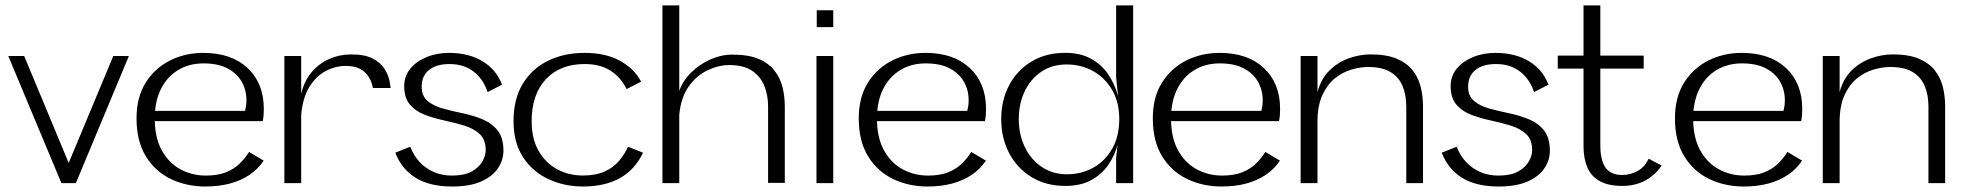

<svg xmlns="http://www.w3.org/2000/svg" viewBox="-20 -680 7287 713"><path d="M208 0 10.8 -472H69.8L245.3 -50.5H224.9L400.7 -472H458.6L261.7 0Z M549.5 -268.4H890.1Q892.7 -278.9 893.9 -287.8Q895.1 -296.6 895.1 -307.8Q895.1 -345.5 877.6 -376.4Q860.2 -407.3 824.9 -426Q789.7 -444.6 735.8 -444.6Q682.2 -444.6 641.4 -419.8Q600.5 -395 577.9 -349.9Q555.3 -304.7 554.7 -244Q553.9 -171.7 579.7 -123.7Q605.6 -75.7 649 -51.9Q692.3 -28 744.5 -28Q788.8 -28 819.1 -40.2Q849.4 -52.4 869.9 -72.4Q890.3 -92.4 904.9 -115.8L959.1 -83.5Q938.4 -52.2 906.5 -30.7Q874.5 -9.3 833.5 1.7Q792.4 12.6 742.6 12.6Q673 12.6 615 -15Q557 -42.6 522 -99Q487 -155.4 487 -240.8Q487 -318.2 520.5 -372.2Q554 -426.2 610.4 -454.9Q666.8 -483.6 735 -483.6Q839.5 -483.6 899.6 -427.2Q959.7 -370.8 959.7 -275.6Q959.7 -264.3 958.9 -253.2Q958.1 -242.1 955.7 -230.2H548.7Z M1036 0V-472H1098.5V-331.1Q1108.9 -377.9 1136.4 -410.9Q1163.9 -443.8 1202 -460.8Q1240.1 -477.8 1282 -477.8Q1332.2 -478.6 1362.9 -463.2Q1393.5 -447.9 1409.3 -422.2Q1425.2 -396.6 1429.1 -364.5Q1429.9 -362.1 1429.9 -359.6Q1429.9 -357.1 1430.5 -353.3H1364.8Q1358.3 -390 1334 -412.6Q1309.8 -435.2 1264 -435.2Q1225 -435.2 1188.9 -415.9Q1152.9 -396.5 1128.5 -356.7Q1104.1 -316.9 1098.5 -253.6V0Z M1647.7 -483.6Q1720.8 -483.6 1772.2 -452.4Q1823.7 -421.1 1844.3 -365.5L1790.7 -338.1Q1774.5 -387.1 1738.2 -414.6Q1701.9 -442.2 1649.6 -442.2Q1600 -442.2 1572.9 -419.9Q1545.9 -397.6 1545.9 -358.3Q1545.9 -323.3 1568 -305Q1590.1 -286.6 1624.4 -277.1Q1658.8 -267.5 1697.6 -259.5Q1736.4 -251.5 1770.8 -237.4Q1805.3 -223.3 1827.4 -196.2Q1849.5 -169.2 1849.5 -120Q1849.5 -85.9 1829.5 -55.7Q1809.6 -25.4 1767.7 -6.4Q1725.7 12.6 1658.7 12.6Q1575.3 12.6 1523.2 -20Q1471 -52.6 1448 -113L1503.5 -135Q1516 -102.3 1538.5 -78.2Q1560.9 -54.1 1591.3 -41Q1621.7 -28 1658.7 -28Q1704.4 -28 1731.7 -43.2Q1759 -58.5 1771.4 -80.5Q1783.8 -102.6 1783.8 -122.1Q1783.8 -161.2 1761.8 -181.8Q1739.8 -202.3 1705.5 -213.1Q1671.1 -223.8 1632.3 -232.1Q1593.5 -240.4 1559.3 -253Q1525 -265.6 1503 -290.7Q1481 -315.7 1481 -360.1Q1481 -396.8 1503.1 -424.3Q1525.3 -451.8 1563.4 -467.7Q1601.5 -483.6 1647.7 -483.6Z M2144.3 12.6Q2076.1 12.6 2017.2 -14.6Q1958.2 -41.8 1922.6 -95.8Q1887 -149.8 1887 -230.2Q1887 -312.4 1921.3 -368.8Q1955.6 -425.2 2015.2 -454.4Q2074.8 -483.6 2151 -483.6Q2229.5 -483.6 2282.8 -454Q2336 -424.5 2360.8 -376.8L2306.9 -349.2Q2285.2 -393.4 2246.8 -417.8Q2208.4 -442.2 2151 -442.2Q2059.6 -442.2 2006.9 -385.6Q1954.3 -329 1954.3 -230.2Q1954.3 -164.4 1980.5 -119Q2006.7 -73.7 2050 -51Q2093.3 -28.2 2144.3 -28.2Q2192 -28.2 2224.6 -42.7Q2257.1 -57.2 2278.1 -81.8Q2299.2 -106.4 2312.2 -135L2367.9 -113Q2339 -51.1 2283.1 -19.2Q2227.1 12.6 2144.3 12.6Z M2440 0V-660H2502.5V-342.7Q2516.5 -381.4 2547.3 -411.4Q2578.2 -441.5 2618.1 -459.4Q2658.1 -477.2 2699.9 -477.2Q2758.9 -477.2 2796.8 -461.4Q2834.6 -445.5 2856.1 -417.9Q2877.5 -390.2 2886 -356Q2894.4 -321.7 2894.4 -284.9V-0.8H2832.3V-284.9Q2832.3 -326.7 2818.2 -361.4Q2804 -396.1 2772.8 -417.3Q2741.5 -438.4 2688.1 -438.4Q2648.9 -438.4 2608.1 -419.3Q2567.3 -400.1 2538.1 -359.7Q2508.9 -319.2 2502.5 -254.2V0Z M3012 0V-472H3074.3V0ZM3013 -579.3V-641.9H3074.3V-579.3Z M3231.5 -268.4H3572.1Q3574.7 -278.9 3575.9 -287.8Q3577.1 -296.6 3577.1 -307.8Q3577.1 -345.5 3559.6 -376.4Q3542.2 -407.3 3506.9 -426Q3471.7 -444.6 3417.8 -444.6Q3364.2 -444.6 3323.4 -419.8Q3282.5 -395 3259.9 -349.9Q3237.3 -304.7 3236.7 -244Q3235.9 -171.7 3261.7 -123.7Q3287.6 -75.7 3330.9 -51.9Q3374.3 -28 3426.5 -28Q3470.8 -28 3501.1 -40.2Q3531.4 -52.4 3551.9 -72.4Q3572.3 -92.4 3586.9 -115.8L3641.1 -83.5Q3620.4 -52.2 3588.5 -30.7Q3556.5 -9.3 3515.5 1.7Q3474.4 12.6 3424.6 12.6Q3355 12.6 3297 -15Q3239 -42.6 3204 -99Q3169 -155.4 3169 -240.8Q3169 -318.2 3202.5 -372.2Q3236 -426.2 3292.4 -454.9Q3348.8 -483.6 3417 -483.6Q3521.5 -483.6 3581.6 -427.2Q3641.7 -370.8 3641.7 -275.6Q3641.7 -264.3 3640.9 -253.2Q3640.1 -242.1 3637.7 -230.2H3230.7Z M4188 0H4124.8V-93.7L4140.6 -238L4124.8 -392.5V-660H4188ZM3936 10.4Q3864.2 10.4 3810.6 -22.4Q3757 -55.2 3727.6 -111.2Q3698.1 -167.2 3698.1 -238Q3698.1 -308.2 3727.6 -363.7Q3757 -419.2 3810.6 -451.5Q3864.2 -483.8 3936 -483.8Q3990.8 -483.8 4029.9 -462.7Q4069 -441.7 4093.7 -406.3Q4118.5 -370.9 4130.7 -327.3Q4142.9 -283.7 4142.9 -238Q4142.9 -192.3 4131.8 -148.2Q4120.7 -104.1 4096.1 -68.3Q4071.4 -32.5 4032.2 -11.1Q3993 10.4 3936 10.4ZM3941.6 -32.8Q3995.5 -32.8 4039.7 -57.2Q4083.9 -81.7 4110.2 -127.9Q4136.4 -174.1 4136.4 -238Q4136.4 -300.5 4110 -345.9Q4083.5 -391.3 4039.4 -415.9Q3995.3 -440.6 3940.8 -440.6Q3886.7 -440.6 3846.8 -413.5Q3806.8 -386.5 3785.1 -340.5Q3763.3 -294.5 3763.3 -238Q3763.3 -180.9 3785.5 -134.4Q3807.6 -87.9 3848.1 -60.4Q3888.5 -32.8 3941.6 -32.8Z M4323.5 -268.4H4664.1Q4666.7 -278.9 4667.9 -287.8Q4669.1 -296.6 4669.1 -307.8Q4669.1 -345.5 4651.6 -376.4Q4634.2 -407.3 4598.9 -426Q4563.7 -444.6 4509.8 -444.6Q4456.2 -444.6 4415.4 -419.8Q4374.5 -395 4351.9 -349.9Q4329.3 -304.7 4328.7 -244Q4327.9 -171.7 4353.7 -123.7Q4379.6 -75.7 4423 -51.9Q4466.3 -28 4518.5 -28Q4562.8 -28 4593.1 -40.2Q4623.4 -52.4 4643.9 -72.4Q4664.3 -92.4 4678.9 -115.8L4733.1 -83.5Q4712.4 -52.2 4680.5 -30.7Q4648.5 -9.3 4607.5 1.7Q4566.4 12.6 4516.6 12.6Q4447 12.6 4389 -15Q4331 -42.6 4296 -99Q4261 -155.4 4261 -240.8Q4261 -318.2 4294.5 -372.2Q4328 -426.2 4384.4 -454.9Q4440.8 -483.6 4509 -483.6Q4613.5 -483.6 4673.6 -427.2Q4733.7 -370.8 4733.7 -275.6Q4733.7 -264.3 4732.9 -253.2Q4732.1 -242.1 4729.7 -230.2H4322.7Z M5069.9 -478Q5128.7 -478 5166.8 -462Q5204.8 -446 5226.3 -418.4Q5247.8 -390.7 5256.1 -356.2Q5264.4 -321.7 5264.4 -284.9V0H5202.3V-284.9Q5202.3 -326.7 5188.8 -359.8Q5175.3 -392.9 5144.4 -412.1Q5113.5 -431.2 5060.3 -431.2Q5030.9 -431.2 4997.9 -421.4Q4964.8 -411.7 4936.6 -388.6Q4908.4 -365.6 4890.4 -326.2Q4872.5 -286.8 4872.5 -226.8V0H4810V-472H4872.5V-338Q4885.2 -386.2 4915.7 -416.9Q4946.2 -447.6 4987.1 -462.8Q5028 -478 5069.9 -478Z M5533.7 -483.6Q5606.8 -483.6 5658.2 -452.4Q5709.7 -421.1 5730.3 -365.5L5676.7 -338.1Q5660.5 -387.1 5624.2 -414.6Q5587.9 -442.2 5535.6 -442.2Q5486 -442.2 5458.9 -419.9Q5431.9 -397.6 5431.9 -358.3Q5431.9 -323.3 5454 -305Q5476.1 -286.6 5510.4 -277.1Q5544.8 -267.5 5583.6 -259.5Q5622.4 -251.5 5656.8 -237.4Q5691.3 -223.3 5713.4 -196.2Q5735.5 -169.2 5735.5 -120Q5735.5 -85.9 5715.6 -55.7Q5695.6 -25.4 5653.6 -6.4Q5611.7 12.6 5544.7 12.6Q5461.3 12.6 5409.1 -20Q5357 -52.6 5334 -113L5389.5 -135Q5402 -102.3 5424.5 -78.2Q5446.9 -54.1 5477.3 -41Q5507.7 -28 5544.7 -28Q5590.4 -28 5617.7 -43.2Q5645 -58.5 5657.4 -80.5Q5669.8 -102.6 5669.8 -122.1Q5669.8 -161.2 5647.8 -181.8Q5625.8 -202.3 5591.5 -213.1Q5557.1 -223.8 5518.3 -232.1Q5479.5 -240.4 5445.3 -253Q5411 -265.6 5389 -290.7Q5367 -315.7 5367 -360.1Q5367 -396.8 5389.1 -424.3Q5411.3 -451.8 5449.4 -467.7Q5487.5 -483.6 5533.7 -483.6Z M6004.4 10.4Q5952.7 10.4 5920.7 -7.4Q5888.7 -25.1 5874.6 -58.4Q5860.5 -91.7 5860.5 -136.9V-425.2H5764.8V-473.4H5860.5V-660H5922.9V-473.4H6083.9V-425.2H5922.9V-139.9Q5922.9 -85.5 5942 -57.8Q5961.2 -30.2 6004.4 -30.2Q6034.9 -30.2 6061.9 -45.4Q6088.8 -60.7 6102.2 -90.7L6150.4 -65.3Q6136.8 -44.2 6115.5 -26.8Q6094.2 -9.3 6066.6 0.5Q6039.1 10.4 6004.4 10.4Z M6262.5 -268.4H6603.1Q6605.7 -278.9 6606.9 -287.8Q6608.1 -296.6 6608.1 -307.8Q6608.1 -345.5 6590.6 -376.4Q6573.2 -407.3 6537.9 -426Q6502.7 -444.6 6448.8 -444.6Q6395.2 -444.6 6354.4 -419.8Q6313.5 -395 6290.9 -349.9Q6268.3 -304.7 6267.7 -244Q6266.9 -171.7 6292.7 -123.7Q6318.6 -75.7 6362 -51.9Q6405.3 -28 6457.5 -28Q6501.8 -28 6532.1 -40.2Q6562.4 -52.4 6582.9 -72.4Q6603.3 -92.4 6617.9 -115.8L6672.1 -83.5Q6651.4 -52.2 6619.5 -30.7Q6587.5 -9.3 6546.5 1.7Q6505.4 12.6 6455.6 12.6Q6386 12.6 6328 -15Q6270 -42.6 6235 -99Q6200 -155.4 6200 -240.8Q6200 -318.2 6233.5 -372.2Q6267 -426.2 6323.4 -454.9Q6379.8 -483.6 6448 -483.6Q6552.5 -483.6 6612.6 -427.2Q6672.7 -370.8 6672.7 -275.6Q6672.7 -264.3 6671.9 -253.2Q6671.1 -242.1 6668.7 -230.2H6261.7Z M7008.9 -478Q7067.7 -478 7105.8 -462Q7143.8 -446 7165.3 -418.4Q7186.8 -390.7 7195.1 -356.2Q7203.4 -321.7 7203.4 -284.9V0H7141.3V-284.9Q7141.3 -326.7 7127.8 -359.8Q7114.3 -392.9 7083.4 -412.1Q7052.5 -431.2 6999.3 -431.2Q6969.9 -431.2 6936.9 -421.4Q6903.8 -411.7 6875.6 -388.6Q6847.4 -365.6 6829.4 -326.2Q6811.5 -286.8 6811.5 -226.8V0H6749V-472H6811.5V-338Q6824.2 -386.2 6854.7 -416.9Q6885.2 -447.6 6926.1 -462.8Q6967 -478 7008.9 -478Z"/></svg>

Font: Panamera Thin
Style: Regular
Weight: 100
Designer: Bastien Sozeau
Foundry: NBR — Bastien Sozeau
Version: Version 3.003;gftools[0.9.33]